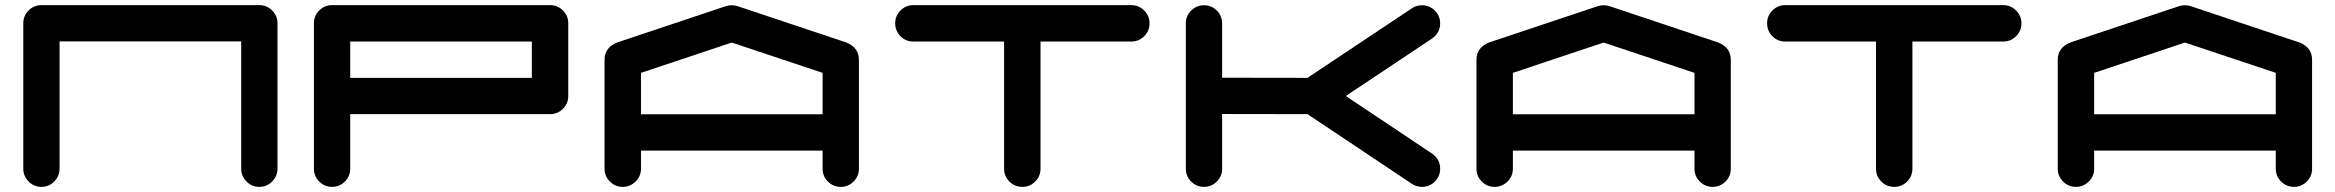

<svg xmlns="http://www.w3.org/2000/svg" viewBox="-20 -729 9110 749"><path d="M991.7 -709Q1021 -709 1041.7 -688.2Q1062.5 -667.5 1062.5 -638.2V-71.3Q1062.5 -42 1041.7 -21Q1021 0 991.7 0Q962.4 0 941.7 -21Q920.9 -42 920.9 -71.3V-567.4H212.4V-71.3Q212.4 -42 191.7 -21Q170.9 0 141.6 0Q112.3 0 91.6 -21Q70.8 -42 70.8 -71.3V-638.2Q70.8 -667.5 91.6 -688.2Q112.3 -709 141.6 -709Z M2054.7 -425.3V-566.9H1346.2V-425.3ZM2196.8 -354.5Q2196.8 -325.2 2176 -304.4Q2155.3 -283.7 2125.5 -283.7H1346.2V-70.8Q1346.2 -41.5 1325.4 -20.8Q1304.7 0 1275.4 0Q1246.1 0 1225.3 -20.8Q1204.6 -41.5 1204.6 -70.8V-638.2Q1204.6 -667.5 1225.3 -688.2Q1246.1 -709 1275.4 -709H2125.5Q2155.3 -709 2176 -688.2Q2196.8 -667.5 2196.8 -638.2Z M3189 -283.2V-444.8L2834.5 -563L2480.5 -444.8V-283.2ZM3330.6 -70.8Q3330.6 -41.5 3309.8 -20.8Q3289.1 0 3259.8 0Q3230.5 0 3209.7 -20.8Q3189 -41.5 3189 -70.8V-141.6H2480.5V-70.8Q2480.5 -41.5 2459.5 -20.8Q2438.5 0 2409.2 0Q2379.9 0 2359.1 -20.8Q2338.4 -41.5 2338.4 -70.8V-496.1Q2338.4 -543 2386.7 -563L2387.7 -563.5H2388.2L2812 -705.1Q2822.8 -708.5 2834.5 -708.5Q2846.2 -708.5 2856.9 -705.1L3280.8 -563.5H3281.7L3282.2 -563Q3330.6 -543 3330.6 -496.1Z M4393.1 -709Q4422.4 -709 4443.4 -688.2Q4464.4 -667.5 4464.4 -638.2Q4464.4 -608.4 4443.4 -587.6Q4422.4 -566.9 4393.1 -566.9H4039.1V-70.8Q4039.1 -41.5 4018.3 -20.8Q3997.6 0 3968.3 0Q3938.5 0 3917.7 -20.8Q3897 -41.5 3897 -70.8V-566.9H3543Q3513.7 -566.9 3492.9 -587.6Q3472.2 -608.4 3472.2 -638.2Q3472.2 -667.5 3492.9 -688.2Q3513.7 -709 3543 -709Z M5566.4 -129.9Q5598.1 -107.9 5598.1 -70.8Q5598.1 -41.5 5577.4 -20.8Q5556.6 0 5527.3 0Q5504.9 0 5487.3 -12.2L5080.6 -283.7L4747.6 -284.2V-70.8Q4747.6 -41.5 4726.8 -20.8Q4706.1 0 4676.8 0Q4647.5 0 4626.7 -20.8Q4606 -41.5 4606 -70.8V-637.7Q4606 -667 4626.7 -687.7Q4647.5 -708.5 4676.8 -708.5Q4706.1 -708.5 4726.6 -688.2Q4747.1 -668 4747.6 -637.7V-425.8L5080.6 -425.3L5487.3 -696.3Q5504.9 -708.5 5527.3 -708.5Q5556.6 -708.5 5577.4 -687.7Q5598.1 -667 5598.1 -637.7Q5598.1 -601.1 5566.4 -578.6L5230 -354.5Z M6590.3 -283.2V-444.8L6235.8 -563L5881.8 -444.8V-283.2ZM6731.9 -70.8Q6731.9 -41.5 6711.2 -20.8Q6690.4 0 6661.1 0Q6631.8 0 6611.1 -20.8Q6590.3 -41.5 6590.3 -70.8V-141.6H5881.8V-70.8Q5881.8 -41.5 5860.8 -20.8Q5839.8 0 5810.5 0Q5781.2 0 5760.5 -20.8Q5739.7 -41.5 5739.7 -70.8V-496.1Q5739.7 -543 5788.1 -563L5789.1 -563.5H5789.6L6213.4 -705.1Q6224.1 -708.5 6235.8 -708.5Q6247.6 -708.5 6258.3 -705.1L6682.1 -563.5H6683.1L6683.6 -563Q6731.9 -543 6731.9 -496.1Z M7794.4 -709Q7823.7 -709 7844.7 -688.2Q7865.7 -667.5 7865.7 -638.2Q7865.7 -608.4 7844.7 -587.6Q7823.7 -566.9 7794.4 -566.9H7440.4V-70.8Q7440.4 -41.5 7419.7 -20.8Q7398.9 0 7369.6 0Q7339.8 0 7319.1 -20.8Q7298.3 -41.5 7298.3 -70.8V-566.9H6944.3Q6915 -566.9 6894.3 -587.6Q6873.5 -608.4 6873.5 -638.2Q6873.5 -667.5 6894.3 -688.2Q6915 -709 6944.3 -709Z M8857.9 -283.2V-444.8L8503.4 -563L8149.4 -444.8V-283.2ZM8999.5 -70.8Q8999.5 -41.5 8978.8 -20.8Q8958 0 8928.7 0Q8899.4 0 8878.7 -20.8Q8857.9 -41.5 8857.9 -70.8V-141.6H8149.4V-70.8Q8149.4 -41.5 8128.4 -20.8Q8107.4 0 8078.1 0Q8048.8 0 8028.1 -20.8Q8007.3 -41.5 8007.3 -70.8V-496.1Q8007.3 -543 8055.7 -563L8056.6 -563.5H8057.1L8481 -705.1Q8491.7 -708.5 8503.4 -708.5Q8515.1 -708.5 8525.9 -705.1L8949.7 -563.5H8950.7L8951.2 -563Q8999.5 -543 8999.5 -496.1Z"/></svg>

Font: Robtronika
Style: Regular
Weight: 400
Designer: GGBot
Version: 1.00